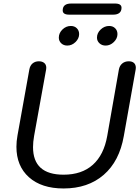

<svg xmlns="http://www.w3.org/2000/svg" viewBox="-20 -1057 789 1087"><path d="M73 -226Q73 -257 79 -290L146 -663Q150 -686 164.5 -698Q179 -710 200 -710Q219 -710 230.5 -700.5Q242 -691 242 -673Q242 -666 241 -663L173 -287Q167 -253 167 -224Q167 -68 340 -68Q443 -68 505.5 -124Q568 -180 587 -287L653 -663Q657 -685 672 -697.5Q687 -710 709 -710Q728 -710 738.5 -700.5Q749 -691 749 -673Q749 -667 748 -663L681 -287Q656 -144 567 -67Q478 10 340 10Q215 10 144 -53.5Q73 -117 73 -226ZM313 -844Q313 -870 333.5 -890Q354 -910 381 -910Q402 -910 415 -897Q428 -884 428 -864Q428 -839 407.5 -819Q387 -799 361 -799Q340 -799 326.5 -812Q313 -825 313 -844ZM529 -844Q529 -870 550 -890Q571 -910 598 -910Q619 -910 632 -897Q645 -884 645 -864Q645 -839 624.5 -819Q604 -799 578 -799Q557 -799 543 -812Q529 -825 529 -844ZM335 -998Q335 -1037 383 -1037H631Q668 -1037 668 -1013Q668 -994 656 -984Q644 -974 621 -974H372Q335 -974 335 -998Z"/></svg>

Font: Kodchasan Medium
Style: Italic
Weight: 500
Italic angle: -10°
Version: Version 1.000; ttfautohint (v1.6)